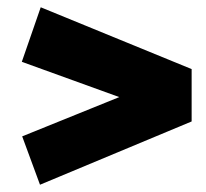

<svg xmlns="http://www.w3.org/2000/svg" viewBox="-20 -623 566 528"><path d="M92 -603 507 -433V-289L90 -115L41 -248L308 -356L40 -453Z"/></svg>

Font: Bitter Black
Style: Regular
Weight: 900
Designer: Sol Matas, and Bitter project Authors
Foundry: Sol Matas
Version: Version 2.001